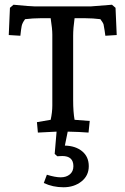

<svg xmlns="http://www.w3.org/2000/svg" viewBox="-20 -556 530 811"><path d="M342 -479H295Q289 -437 289 -405V-133Q289 -83 295 -50L359 -45L354 4Q316 1 266 0L254 59Q299 60 327 83Q355 106 355 146Q355 186 324 210.5Q293 235 248 235Q203 235 165 217L178 182Q213 193 236.5 193Q260 193 275 180.5Q290 168 290 146Q290 103 243 103L222 104L211 94L219 0L140 4L136 -40L194 -50Q201 -82 201 -110V-410Q201 -434 194 -479H149Q120 -479 86 -475Q74 -459 71.5 -446Q69 -433 66 -405L17 -408L22 -523L37 -536Q110 -529 126 -529H364L453 -536L468 -523L473 -408L425 -405Q425 -407 422 -426.5Q419 -446 417.5 -452.5Q416 -459 404 -475Q372 -479 342 -479Z"/></svg>

Font: Andada SC
Style: Regular
Weight: 400
Designer: Carolina Giovagnoli
Foundry: Carolina Giovagnoli
Version: Version 1.003